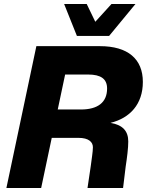

<svg xmlns="http://www.w3.org/2000/svg" viewBox="-20 -941 739 961"><path d="M365 -761H526L658 -921H538L457 -832L414 -921H301ZM12 0H186L239 -251H373C424 -251 445 -230 445 -204C445 -181 438 -141 434 -108L418 0H596L609 -107C616 -153 622 -199 622 -233C622 -285 594 -316 533 -326C630 -350 695 -419 695 -531C695 -646 620 -710 480 -710H162ZM269 -393 306 -568H421C485 -568 516 -546 516 -498C516 -428 469 -393 385 -393Z"/></svg>

Font: Geist ExtraBold
Style: Italic
Weight: 800
Italic angle: -12°
Designer: Basement.studio, Andrés Briganti, Mateo Zaragoza
Foundry: Basement.studio, Vercel, Andrés Briganti, Guido Ferreyra, Mateo Zaragoza
Version: Version 1.500